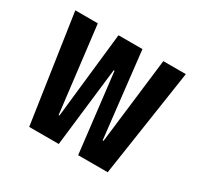

<svg xmlns="http://www.w3.org/2000/svg" viewBox="-117 -662 834 805"><g transform="rotate(30 300.0 -260.0)"><path d="M110 0 33 -520H142L192 -105H196L242 -520H358L405 -105H409L459 -520H568L490 0H347L302 -383H298L253 0Z"/></g></svg>

Font: M PLUS Code Latin 60 Medium
Style: Regular
Weight: 500
Width: 7
Monospace: yes
Designer: Coji Morishita
Foundry: UNDERFOREST DESIGN
Version: Version 1.005; ttfautohint (v1.8.3)